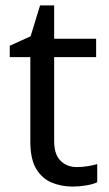

<svg xmlns="http://www.w3.org/2000/svg" viewBox="-20 -679 401 709"><path d="M264 -62Q284 -62 305 -65.5Q326 -69 339 -73V-6Q325 1 299 5.5Q273 10 249 10Q207 10 171.5 -4.5Q136 -19 114 -55Q92 -91 92 -156V-468H16V-510L93 -545L128 -659H180V-536H335V-468H180V-158Q180 -109 203.5 -85.5Q227 -62 264 -62Z"/></svg>

Font: Noto Sans Indic Siyaq Numbers
Style: Regular
Weight: 400
Designer: Monotype Design Team
Foundry: Monotype Imaging Inc.
Version: Version 2.002; ttfautohint (v1.8.4.7-5d5b)